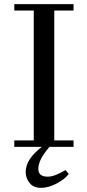

<svg xmlns="http://www.w3.org/2000/svg" viewBox="-20 -709 420 927"><path d="M210 144Q244 144 296 112Q314 132 311 132Q292 157 252.5 177.5Q213 198 177.5 198Q142 198 123 174.5Q104 151 104 121Q104 60 182 0H49V-31H143V-658H49V-689H335V-658H242V-31H335V0H219Q165 62 165 106Q165 144 210 144Z"/></svg>

Font: GFS Didot
Style: Regular
Weight: 400
Designer: Takis Katsoulidis and George D. Matthiopoulos
Foundry: Takis Katsoulidis and George D. Matthiopoulos
Version: Version 1.0